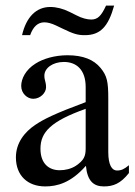

<svg xmlns="http://www.w3.org/2000/svg" viewBox="-20 -658 484 688"><path d="M360 -638C343 -601 330 -588 307 -588C292 -588 273 -593 254 -603L230 -615C206 -627 182 -633 160 -633C110 -633 74 -597 59 -532H88C99 -563 116 -578 139 -578C151 -578 165 -574 180 -567L203 -556C244 -536 259 -532 284 -532C339 -532 368 -562 389 -638ZM442 -66C425 -52 415 -47 399 -47C381 -47 368 -67 368 -113V-304C368 -365 364 -386 340 -415C316 -444 278 -460 222 -460C177 -460 135 -448 107 -430C72 -408 56 -376 56 -350C56 -323 78 -304 99 -304C125 -304 145 -326 145 -345C145 -366 139 -369 139 -387C139 -414 169 -436 209 -436C254 -436 287 -408 287 -346V-292C174 -250 137 -231 107 -211C68 -185 37 -146 37 -94C37 -28 80 10 142 10C185 10 234 -3 287 -63H288C293 -10 315 10 352 10C386 10 412 0 442 -38ZM287 -127C287 -98 281 -84 252 -64C235 -53 214 -48 194 -48C155 -48 125 -72 125 -125C125 -156 135 -180 159 -202C184 -225 225 -246 287 -268Z"/></svg>

Font: STIXGeneral
Style: Regular
Weight: 400
Designer: MicroPress Inc., with final additions and corrections provided by Coen Hoffman, Elsevier (retired)
Version: Version 1.1.0